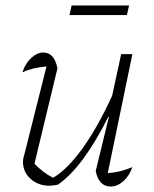

<svg xmlns="http://www.w3.org/2000/svg" viewBox="-20 -677 564 702"><path d="M330 -52 378 -249 376 -250Q284 -66 192 -2Q174 2 160 2Q120 2 92 -23Q64 -48 64 -85Q64 -97 68 -108L150 -434Q101 -430 62 -413Q73 -446 94.5 -465.5Q116 -485 138 -485Q179 -485 190 -427L106 -78Q140 -44 174 -27Q226 -57 282 -135Q338 -213 390 -327L423 -479H464L374 -44Q420 -47 464 -66Q453 -34 431 -14.5Q409 5 385 5Q341 5 330 -52ZM234 -622 242 -657H452L444 -622Z"/></svg>

Font: Piazzolla ExtraLight
Style: Italic
Weight: 200
Italic angle: -11.3°
Designer: Juan Pablo del Peral
Foundry: Huerta Tipografica
Version: Version 1.330